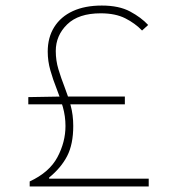

<svg xmlns="http://www.w3.org/2000/svg" viewBox="-20 -672 640 692"><path d="M87 0V-18Q158 -51 187 -105.5Q216 -160 216 -218Q216 -253 206.5 -286.5Q197 -320 184 -352.5Q171 -385 161.5 -418.5Q152 -452 152 -486Q152 -537 175.5 -574.5Q199 -612 242.5 -632Q286 -652 347 -652Q409 -652 449 -630.5Q489 -609 514 -582L492 -562Q467 -588 431.5 -606Q396 -624 343 -624Q263 -624 222 -584Q181 -544 181 -488Q181 -454 190.5 -422.5Q200 -391 212.5 -359Q225 -327 234.5 -292.5Q244 -258 244 -218Q244 -152 222 -109.5Q200 -67 157 -32V-28H516V0ZM82 -296V-322L198 -324H430V-296Z"/></svg>

Font: Source Code Pro ExtraLight
Style: Regular
Weight: 200
Monospace: yes
Designer: Paul D. Hunt, Teo Tuominen
Foundry: Adobe
Version: Version 1.026;hotconv 1.1.0;makeotfexe 2.6.0